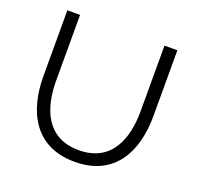

<svg xmlns="http://www.w3.org/2000/svg" viewBox="-125 -843 1005 981"><g transform="rotate(20 377.5 -352.5)"><path d="M378 5C596 5 677 -161 677 -352V-710H607V-352C607 -207 557 -58 377 -58C201 -58 148 -203 148 -352V-710H79V-352C79 -171 153 5 378 5Z"/></g></svg>

Font: FIGSv2-sans-serif
Style: Regular
Weight: 400
Designer: Matt McInerney, Pablo Impallari, Rodrigo Fuenzalida,Mirko Velimirovic
Foundry: Matt McInerney, Pablo Impallari, Rodrigo Fuenzalida
Version: Version 4.021;hotconv 1.0.109;makeotfexe 2.5.65596